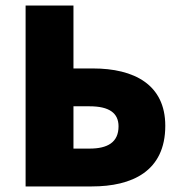

<svg xmlns="http://www.w3.org/2000/svg" viewBox="-20 -670 648 690"><path d="M72 0H310C454 0 574 -54 574 -218C574 -366 462 -424 314 -424H244V-650H72ZM244 -136V-288H302C372 -288 406 -264 406 -216C406 -158 366 -136 302 -136Z"/></svg>

Font: Giro Sans Black
Style: Regular
Weight: 900
Designer: Paul D. Hunt
Foundry: Adobe Systems Incorporated
Version: Version 1.000;PS 1.0;hotconv 1.0.88;makeotf.lib2.5.647800